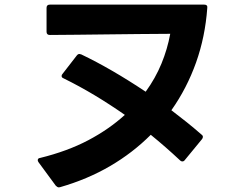

<svg xmlns="http://www.w3.org/2000/svg" viewBox="-20 -758 1040 829"><path d="M234 51Q228 51 221 44L146 -58Q143 -63 143 -66Q143 -75 153 -76Q271 -105 361 -152.5Q451 -200 519 -262Q453 -308 388 -347Q323 -386 254 -420Q246 -423 246 -430Q246 -435 250 -439L312 -519Q317 -525 323 -525Q325 -525 331 -523Q394 -493 464 -452.5Q534 -412 609 -362Q651 -420 677 -483Q703 -546 715 -612Q648 -612 578.5 -611Q509 -610 442 -609.5Q375 -609 312 -608Q249 -607 195 -607Q181 -607 181 -621V-724Q181 -738 195 -738H862Q877 -738 875 -724Q866 -599 826.5 -488Q787 -377 720 -282Q753 -257 785.5 -231Q818 -205 850 -177Q856 -173 856 -167Q856 -162 852 -157L778 -67Q774 -61 767 -61Q762 -61 758 -65Q726 -95 694.5 -122.5Q663 -150 631 -176Q553 -98 455.5 -41Q358 16 240 50Z"/></svg>

Font: LINE Seed JP_TTF Bold
Style: Regular
Weight: 700
Designer: LINE & Fontrix & Fontworks
Version: Version 1.009